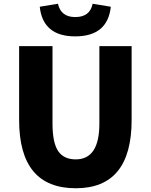

<svg xmlns="http://www.w3.org/2000/svg" viewBox="-20 -990 803 1024"><path d="M82 -350V-744H260V-331Q260 -228 291 -183Q321 -140 384 -140Q510 -140 510 -331V-744H682V-350Q682 14 384 14Q82 14 82 -350ZM192 -954 289 -970Q305 -899 381 -899Q460 -899 474 -970L571 -954Q554 -796 381 -796Q209 -796 192 -954Z"/></svg>

Font: KaiGen Gothic KR Heavy
Style: Heavy
Weight: 900
Designer: Ryoko NISHIZUKA  (kana & ideographs); Paul D. Hunt (Latin, Greek & Cyrillic); Wenlong ZHANG  (bopomofo); Sandoll Communi
Foundry: Adobe Systems Incorporated
Version: Version 1.002 March 28, 2018